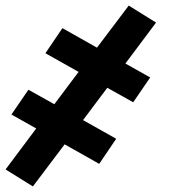

<svg xmlns="http://www.w3.org/2000/svg" viewBox="-21 -497 641 689"><path d="M97 172 -1 111 109 -36 20 -86 81 -175 174 -123 261 -239 142 -306 203 -396 327 -326 441 -477 539 -416 429 -269 518 -219 457 -130 364 -182 277 -66 396 1 335 91 211 21Z"/></svg>

Font: Iosevka Etoile Extrabold
Style: Italic
Weight: 800
Italic angle: -9°
Designer: Belleve Invis
Foundry: Belleve Invis
Version: Version 22.1.2; ttfautohint (v1.8.4)